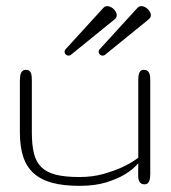

<svg xmlns="http://www.w3.org/2000/svg" viewBox="-20 -602 560 627"><path d="M431.6 -68.8Q413.6 -47.9 386.2 -31.7Q362.8 -17.6 326.4 -6.3Q290 4.9 239.3 4.9Q187 4.9 150.1 -5.1Q113.3 -15.1 89.8 -36.4Q66.4 -57.6 55.7 -90.6Q44.9 -123.5 44.9 -169.9V-338.9Q44.9 -345.2 45.7 -351.6Q46.4 -357.9 48.3 -362.8Q50.3 -367.7 54.2 -370.8Q58.1 -374 64.5 -374Q71.8 -374 75.7 -370.8Q79.6 -367.7 81.3 -362.8Q83 -357.9 83.5 -351.6Q84 -345.2 84 -338.9V-169.9Q84 -128.9 90.8 -101.1Q97.7 -73.2 115 -56.2Q132.3 -39.1 162.4 -31.5Q192.4 -23.9 239.3 -23.9Q281.7 -23.9 316.7 -33.7Q351.6 -43.5 377.4 -55.2Q407.7 -68.8 431.6 -86.9V-338.9Q431.6 -345.2 432.1 -351.6Q432.6 -357.9 434.3 -362.8Q436 -367.7 439.7 -370.8Q443.4 -374 449.7 -374Q457 -374 461.2 -370.8Q465.3 -367.7 467.5 -362.8Q469.7 -357.9 470.2 -351.6Q470.7 -345.2 470.7 -338.9V-34.2Q470.7 -27.8 470 -21.7Q469.2 -15.6 467.3 -10.7Q465.3 -5.9 461.7 -2.9Q458 0 452.1 0Q444.8 0 440.7 -2.9Q436.5 -5.9 434.3 -10.7Q432.1 -15.6 431.6 -21.7Q431.2 -27.8 431.2 -34.2ZM317.9 -576.7Q323.2 -582 330.1 -582Q335.4 -582 341.1 -579.3Q346.7 -576.7 351.1 -572.5Q355.5 -568.4 358.4 -563Q361.3 -557.6 361.3 -552.2Q361.3 -544.4 354 -538.6L211.4 -422.9Q208.5 -420.4 204.1 -420.4Q198.7 -420.4 194.8 -424.1Q190.9 -427.7 190.9 -433.1Q190.9 -438 194.8 -441.9ZM429.2 -576.7Q434.6 -582 441.4 -582Q446.8 -582 452.4 -579.3Q458 -576.7 462.4 -572.5Q466.8 -568.4 469.7 -563Q472.7 -557.6 472.7 -552.2Q472.7 -544.4 465.3 -538.6L322.8 -422.9Q319.8 -420.4 315.4 -420.4Q310.1 -420.4 306.2 -424.1Q302.2 -427.7 302.2 -433.1Q302.2 -438 306.2 -441.9Z"/></svg>

Font: Gruppo
Style: Regular
Weight: 400
Foundry: Vernon Adams
Version: Version 1.000